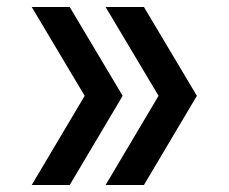

<svg xmlns="http://www.w3.org/2000/svg" viewBox="-20 -531 656 551"><path d="M223 -256 71 -511H180L332 -256L180 0H71ZM435 -256 283 -511H393L545 -256L393 0H283Z"/></svg>

Font: Overpass Mono Light
Style: Bold
Weight: 600
Monospace: yes
Designer: Delve Withrington, Dave Bailey
Foundry: Delve Fonts
Version: Version 1.000;DELV;Overpass